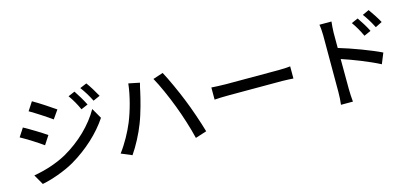

<svg xmlns="http://www.w3.org/2000/svg" viewBox="-68 -1324 4076 1894"><g transform="rotate(-15 1970.0 -377.0)"><path d="M722 -756 654 -727C689 -679 718 -627 744 -570L814 -600C791 -647 749 -717 722 -756ZM856 -804 787 -775C822 -728 853 -678 881 -621L951 -652C926 -698 884 -767 856 -804ZM292 -773 235 -686C296 -651 403 -581 454 -544L514 -630C466 -664 354 -738 292 -773ZM126 -60 185 43C276 26 416 -22 517 -80C679 -175 818 -303 908 -439L847 -545C767 -403 631 -269 464 -174C359 -116 237 -79 126 -60ZM139 -546 83 -460C146 -426 253 -358 305 -320L363 -409C316 -442 202 -512 139 -546Z M1159 -322C1124 -237 1067 -131 1004 -48L1113 -2C1167 -80 1224 -188 1260 -282C1299 -380 1335 -524 1349 -589C1353 -611 1362 -649 1369 -674L1256 -697C1243 -577 1203 -430 1159 -322ZM1652 -353C1693 -246 1735 -114 1761 -5L1876 -42C1849 -137 1796 -293 1757 -388C1717 -489 1651 -634 1610 -709L1507 -675C1550 -600 1613 -457 1652 -353Z M2037 -446V-322C2071 -325 2131 -327 2186 -327C2279 -327 2648 -327 2730 -327C2774 -327 2820 -323 2842 -322V-446C2817 -444 2778 -440 2730 -440C2649 -440 2279 -440 2186 -440C2132 -440 2070 -444 2037 -446Z M3607 -730 3540 -701C3574 -653 3602 -605 3628 -548L3698 -579C3676 -626 3634 -691 3607 -730ZM3733 -782 3666 -751C3701 -704 3729 -658 3758 -601L3827 -635C3803 -680 3760 -745 3733 -782ZM3236 -78C3236 -40 3233 15 3228 50H3350C3346 14 3343 -47 3343 -78L3342 -387C3452 -351 3614 -288 3721 -232L3765 -340C3666 -389 3474 -461 3342 -500V-656C3342 -692 3347 -735 3350 -768H3227C3233 -735 3236 -688 3236 -656C3236 -572 3236 -143 3236 -78Z"/></g></svg>

Font: ChiuKong Gothic CL Medium
Style: Regular
Weight: 500
Designer: Ryoko NISHIZUKA 西塚涼子 (kana, bopomofo & ideographs); Paul D. Hunt (Latin, Greek & Cyrillic); Sandoll Communications 산돌커뮤니
Foundry: Adobe
Version: Version 1.300